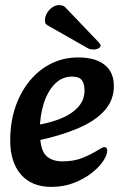

<svg xmlns="http://www.w3.org/2000/svg" viewBox="-20 -716 482 752"><path d="M181 16Q104 16 62 -32.5Q20 -81 20 -166Q20 -237 40 -296Q60 -355 96 -399Q132 -443 180.5 -467Q229 -491 286 -491Q354 -491 390 -462Q426 -433 426 -379Q426 -324 389.5 -283Q353 -242 284.5 -213Q216 -184 121 -164L108 -224Q163 -231 209 -248Q255 -265 283 -293.5Q311 -322 311 -361Q311 -388 300.5 -402Q290 -416 263 -416Q222 -416 193.5 -386Q165 -356 150.5 -308Q136 -260 136 -206Q136 -133 158.5 -108.5Q181 -84 225 -84Q271 -84 305.5 -98.5Q340 -113 365 -129Q373 -134 379 -137Q385 -140 389 -140Q394 -140 397 -136Q400 -132 400 -127Q400 -109 384 -85Q368 -61 338.5 -38Q309 -15 269 0.5Q229 16 181 16ZM366 -551 236 -687Q232 -692 225 -694Q218 -696 210 -696Q198 -696 185.5 -687.5Q173 -679 164.5 -665.5Q156 -652 156 -635Q156 -627 159.5 -622.5Q163 -618 173 -613L326 -526Q332 -523 338 -522.5Q344 -522 348 -522Q357 -522 365.5 -526.5Q374 -531 374 -538Q374 -541 371.5 -544Q369 -547 366 -551Z"/></svg>

Font: Alkatra
Style: Regular
Weight: 400
Designer: Suman Bhandary
Version: Version 1.100;gftools[0.9.22]